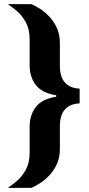

<svg xmlns="http://www.w3.org/2000/svg" viewBox="-20 -763 433 933"><path d="M18 150Q38 137 62.5 116Q87 95 105.5 61.5Q124 28 124 -20V-147Q124 -204 154 -243Q184 -282 253 -293V-300Q184 -311 154 -350Q124 -389 124 -446V-573Q124 -621 105.5 -654.5Q87 -688 62.5 -709Q38 -730 18 -743H132Q149 -736 172.5 -721.5Q196 -707 218.5 -683.5Q241 -660 256 -628Q271 -596 271 -554V-441Q271 -415 278.5 -391.5Q286 -368 306.5 -351.5Q327 -335 367 -332V-261Q327 -258 306.5 -241.5Q286 -225 278.5 -201.5Q271 -178 271 -152V-39Q271 3 256 35Q241 67 218.5 90.5Q196 114 172.5 128.5Q149 143 132 150Z"/></svg>

Font: Saira Expanded
Style: Bold
Weight: 700
Width: 7
Designer: Hector Gatti with collaboration of the Omnibus-Type team
Foundry: Omnibus-Type
Version: Version 1.100; ttfautohint (v1.8.3)